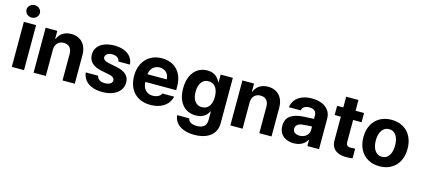

<svg xmlns="http://www.w3.org/2000/svg" viewBox="-69 -1362 4823 2186"><g transform="rotate(15 2343.0 -268.5)"><path d="M56.9 -530.3H201.1V0H56.9ZM49.7 -673.3Q49.7 -693.3 60.5 -710.2Q71.4 -727 89.5 -736.8Q107.6 -746.6 128.7 -746.6Q150.3 -746.6 168.4 -736.8Q186.5 -727 197.1 -710.2Q207.6 -693.3 207.6 -673.3Q207.6 -653.7 197.1 -636.6Q186.5 -619.5 168.4 -609.7Q150.3 -599.9 128.7 -599.9Q107.6 -599.9 89.5 -609.7Q71.4 -619.5 60.5 -636.6Q49.7 -653.7 49.7 -673.3Z M458 0H313.7V-530.3H451.2V-437.3H456.9Q475.7 -484.2 516.9 -510.6Q558 -537.1 616.6 -537.1Q671.8 -537.1 713 -513.2Q754.1 -489.3 776.6 -444.4Q799.2 -399.5 799.2 -338V0H654.9V-312.8Q654.9 -345.5 643.8 -368.8Q632.7 -392 611.4 -404.6Q590 -417.1 559.7 -417.1Q529.5 -417.1 506.4 -404.1Q483.3 -391.1 470.6 -366.4Q458 -341.7 458 -307.3Z M1127.1 -434.3Q1103.7 -434.3 1084.9 -427.7Q1066.2 -421 1055.4 -408.5Q1044.6 -396 1044.6 -380.2Q1044.1 -361.6 1060.4 -348Q1076.8 -334.4 1112.8 -327L1208.5 -307.5Q1285.8 -292 1323.5 -256.6Q1361.1 -221.2 1361.1 -163.9Q1361.1 -112.5 1331.7 -73Q1302.3 -33.6 1249.4 -11.7Q1196.4 10.2 1126 10.2Q1055.4 10.2 1003.9 -9.9Q952.3 -30.1 922.6 -67.6Q892.8 -105.2 886.5 -156.9H1031.9Q1038.1 -126.6 1062.2 -110.6Q1086.4 -94.6 1126.3 -94.6Q1152.3 -94.6 1172.1 -101Q1192 -107.5 1202.9 -119.9Q1213.9 -132.4 1213.9 -149.1Q1213.9 -170.2 1196.5 -183.5Q1179.1 -196.7 1142 -204.2L1054.1 -221.7Q978.2 -236.6 939.3 -274.9Q900.4 -313.2 900.9 -371.5Q900.9 -422.5 928.3 -459.8Q955.7 -497.1 1006.2 -517.1Q1056.7 -537.1 1124.9 -537.1Q1191.3 -537.1 1240.6 -517.1Q1289.9 -497.1 1317.9 -460Q1345.9 -422.8 1349.1 -372.7H1214Q1209.1 -401.8 1186.1 -418Q1163.1 -434.3 1127.1 -434.3Z M1428.4 -262.4Q1428.4 -344 1460.3 -406.4Q1492.2 -468.9 1550.3 -503Q1608.4 -537.1 1685.2 -537.1Q1756.8 -537.1 1813 -507.1Q1869.1 -477.2 1901.4 -416.5Q1933.6 -355.8 1933.6 -268.6V-227.9H1487.5V-318.5H1797.2Q1797.2 -350.8 1783.2 -375.7Q1769.3 -400.7 1744.3 -415Q1719.3 -429.2 1687.4 -429.2Q1653.8 -429.2 1627.5 -413.7Q1601.2 -398.2 1586.3 -371.5Q1571.5 -344.8 1570.9 -313V-228.1Q1570.9 -188.3 1585.9 -158.7Q1600.9 -129.1 1628.6 -113.4Q1656.3 -97.7 1693 -97.7Q1717.2 -97.7 1737.2 -104.7Q1757.2 -111.6 1771.2 -123.1Q1785.3 -134.6 1792.3 -150.6H1930.2Q1919.7 -102.2 1887.9 -65.9Q1856.2 -29.5 1805.6 -9.7Q1755 10.2 1690.8 10.2Q1610.6 10.2 1551.4 -22.9Q1492.2 -56.1 1460.3 -117.6Q1428.4 -179.1 1428.4 -262.4Z M2017.7 43.5H2159.7Q2166.3 74.7 2193.6 90Q2221 105.2 2265.5 105.2Q2318.7 105.2 2348.2 80.9Q2377.7 56.5 2377.7 3.7V-93.8H2371.4L2370.4 -91.3Q2358.4 -67.2 2339.8 -49.1Q2321.1 -31 2290.7 -19.1Q2260.2 -7.3 2219.9 -7.3Q2158.7 -7.3 2110 -36.5Q2061.2 -65.8 2032.7 -124.4Q2004.2 -183.1 2004.2 -268.6Q2004.2 -355.3 2033 -415.9Q2061.9 -476.5 2110.6 -506.8Q2159.4 -537.1 2219.7 -537.1Q2258.7 -537.1 2287.5 -525Q2316.2 -513 2334.5 -494.5Q2352.9 -476 2366.3 -451.5L2371.1 -441.3H2376.9V-530.3H2520.3V5.8Q2520.3 71.2 2487.7 117.4Q2455.2 163.5 2397.1 186.8Q2338.9 210 2262.2 210Q2190.9 210 2136.9 189.4Q2082.9 168.9 2052.4 131.4Q2022 94 2017.7 43.5ZM2378.5 -267.3Q2378.5 -314.4 2365.1 -349.3Q2351.7 -384.2 2326.3 -402.9Q2300.9 -421.6 2264.8 -421.6Q2228.6 -421.6 2203.3 -402.3Q2178 -382.9 2164.8 -348.1Q2151.7 -313.2 2151.7 -267.3Q2151.7 -221.1 2164.8 -187.4Q2178 -153.7 2203.3 -135.2Q2228.6 -116.7 2264.8 -116.7Q2300.4 -116.7 2326.1 -134.8Q2351.7 -152.8 2365.1 -186.6Q2378.5 -220.3 2378.5 -267.3Z M2777.3 0H2633.1V-530.3H2770.5V-437.3H2776.2Q2795.1 -484.2 2836.2 -510.6Q2877.3 -537.1 2935.9 -537.1Q2991.2 -537.1 3032.3 -513.2Q3073.4 -489.3 3096 -444.4Q3118.5 -399.5 3118.5 -338V0H2974.3V-312.8Q2974.3 -345.5 2963.1 -368.8Q2952 -392 2930.7 -404.6Q2909.4 -417.1 2879 -417.1Q2848.8 -417.1 2825.7 -404.1Q2802.6 -391.1 2790 -366.4Q2777.3 -341.7 2777.3 -307.3Z M3472.7 -225.3 3425.9 -221.4Q3387.3 -218 3365.4 -200.2Q3343.5 -182.4 3343.5 -152.6Q3343.5 -133 3353.5 -119.1Q3363.5 -105.2 3381.7 -98Q3399.9 -90.7 3422.7 -90.7Q3455.4 -90.7 3480.8 -103.8Q3506.3 -116.9 3520.6 -139.5Q3534.8 -162.1 3534.8 -189.6L3533.7 -360.7Q3533.7 -383.3 3524.1 -399.2Q3514.5 -415.1 3495.4 -423.2Q3476.3 -431.3 3449.5 -431.3Q3413.3 -431.3 3390.3 -415.9Q3367.2 -400.5 3361.3 -372.7H3223.7Q3228.5 -419.5 3256.6 -456.9Q3284.7 -494.3 3334.7 -515.7Q3384.8 -537.1 3452.9 -537.1Q3514.8 -537.1 3565.4 -518.2Q3616 -499.3 3647 -458.9Q3678.1 -418.5 3678.1 -357.3V0H3540.9V-73.4H3537Q3523.9 -48.4 3502.5 -30Q3481.1 -11.5 3450.9 -0.8Q3420.7 9.9 3381.6 9.9Q3330.2 9.9 3290.6 -8.2Q3251 -26.4 3228.1 -62.1Q3205.3 -97.8 3205.3 -148.2Q3205.3 -231.2 3260 -268.7Q3314.7 -306.3 3402.3 -311.6Q3417.1 -313.1 3492.8 -316.4L3540.7 -318.3L3541.7 -229Q3521.8 -228.4 3472.7 -225.3Z M4066.8 -421.8H3749.5V-530.3H4066.8ZM3967.1 -657.2V-162.8Q3967.1 -142.8 3973.3 -131.2Q3979.6 -119.7 3990.6 -115Q4001.6 -110.3 4017.6 -109.7Q4038.2 -109.2 4074.1 -112.2V1.8Q4041.5 7.4 3998.4 7.4Q3944.7 7.4 3905.1 -9.1Q3865.5 -25.5 3843.7 -59.3Q3821.9 -93 3822.4 -143V-657.2Z M4130.5 -263.2Q4130.5 -345.3 4162.2 -407Q4193.8 -468.8 4252.9 -502.9Q4311.9 -537.1 4390.9 -537.1Q4470 -537.1 4529.1 -502.9Q4588.2 -468.8 4619.6 -407Q4651.1 -345.3 4651.1 -263.2Q4651.1 -182.2 4619.6 -120.2Q4588.2 -58.2 4529.1 -24Q4470 10.2 4390.9 10.2Q4311.9 10.2 4252.9 -24Q4193.8 -58.2 4162.2 -120.2Q4130.5 -182.2 4130.5 -263.2ZM4504.1 -264.4Q4504.1 -311.3 4491.4 -348.1Q4478.7 -385 4453.5 -406Q4428.3 -427 4392 -427Q4355.2 -427 4329.2 -406Q4303.3 -385 4290.1 -348.4Q4277 -311.9 4277 -264.4Q4277 -216.9 4290.1 -180.2Q4303.3 -143.6 4329.2 -122.6Q4355.2 -101.6 4392 -101.6Q4428.3 -101.6 4453.5 -122.6Q4478.7 -143.6 4491.4 -180.5Q4504.1 -217.4 4504.1 -264.4Z"/></g></svg>

Font: Pretendard GOV Variable
Style: Regular
Weight: 400
Designer: Base glyphs from Inter by Rasmus Andersson; Hangul glyphs from Noto Sans CJK(Source Han Sans) by Jang Soo-young and Kang
Foundry: Kil Hyung-jin
Version: Version 1.307;Glyphs 3.2 (3192)